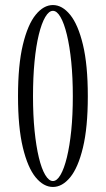

<svg xmlns="http://www.w3.org/2000/svg" viewBox="-20 -731 420 762"><path d="M190 11Q153 11 121.5 -27.2Q90 -65.5 70.8 -145.2Q51.5 -225 51.5 -349Q51.5 -473.5 70.8 -553.5Q90 -633.5 121.5 -672.2Q153 -711 190 -711Q227 -711 258.5 -672.2Q290 -633.5 309.2 -553.5Q328.5 -473.5 328.5 -349Q328.5 -225 309.2 -145.2Q290 -65.5 258.5 -27.2Q227 11 190 11ZM190 -12.5Q206 -12.5 220.2 -37Q234.5 -61.5 245.5 -106.5Q256.5 -151.5 262.8 -213Q269 -274.5 269 -349Q269 -423.5 262.8 -485.5Q256.5 -547.5 245.5 -593Q234.5 -638.5 220.2 -663.2Q206 -688 190 -688Q174 -688 159.5 -663.2Q145 -638.5 134 -593.5Q123 -548.5 117 -486.2Q111 -424 111 -349Q111 -274 117.2 -212.2Q123.5 -150.5 134.2 -105.8Q145 -61 159.5 -36.8Q174 -12.5 190 -12.5Z"/></svg>

Font: Imbue 48pt Light
Style: Regular
Weight: 300
Designer: Tyler Finck
Foundry: Etcetera Type Company
Version: Version 1.102